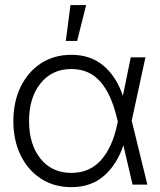

<svg xmlns="http://www.w3.org/2000/svg" viewBox="-20 -748 648 778"><path d="M269 10.3Q199.2 10.3 146.2 -23.9Q93.3 -58.1 63.7 -118.7Q34.2 -179.2 34.2 -257.3Q34.2 -335.4 63.7 -396.2Q93.3 -457 146.2 -491.5Q199.2 -525.9 269 -525.9Q347.2 -525.9 399.2 -481.9Q451.2 -438 478 -359.9L509.8 -515.6H569.3L513.7 -258.8L577.1 0H517.1L480 -159.2Q454.1 -82 401.9 -35.9Q349.6 10.3 269 10.3ZM457.5 -255.9 454.1 -268.6Q431.2 -366.2 386.5 -417.2Q341.8 -468.3 269 -468.3Q190.9 -468.3 144.3 -410.2Q97.7 -352.1 97.7 -257.3Q97.7 -163.1 144 -105.2Q190.4 -47.4 269 -47.4Q343.3 -47.4 389.6 -99.6Q436 -151.9 455.1 -245.1ZM246.6 -582 265.6 -727.5H329.1L292.5 -582Z"/></svg>

Font: Inter Display Light
Style: Regular
Weight: 300
Designer: Rasmus Andersson
Foundry: rsms
Version: Version 4.000;git-a52131595